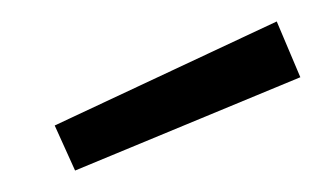

<svg xmlns="http://www.w3.org/2000/svg" viewBox="-20 -757 308 179"><path d="M31 -640 238 -737 260 -685 50 -598Z"/></svg>

Font: Titillium Web[RUS by Daymarius]
Style: Regular
Weight: 300
Designer: Cyrillization by Daymarius
Foundry: Cyrillization by Daymarius
Version: Version 1.002 September 12, 2018